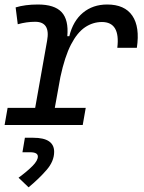

<svg xmlns="http://www.w3.org/2000/svg" viewBox="-23 -547 629 840"><path d="M-2.9 0 10.3 -75.2H130.9L183.1 -369.1Q198.2 -451.7 130.9 -451.7Q93.3 -451.7 54.7 -440.9L45.4 -514.6Q86.9 -527.3 143.1 -527.3Q215.3 -527.3 246.6 -493.9Q277.8 -460.4 271.5 -388.7H280.3Q296.4 -455.1 339.8 -491.2Q383.3 -527.3 445.8 -527.3Q522.5 -527.3 555.9 -478.3Q589.4 -429.2 575.7 -337.9H490.2Q503.9 -450.7 422.9 -450.7Q383.3 -450.7 349.1 -427.7Q314.9 -404.8 287.6 -352.1Q260.3 -299.3 241.2 -210L216.8 -75.2H352.1L338.9 0ZM102.1 272.5 58.1 230.5Q97.2 201.7 119.9 178.5Q142.6 155.3 142.6 137.7Q142.6 119.1 108.4 119.1H75.2L85.9 55.7H122.6Q213.9 55.7 213.9 117.2Q213.9 158.7 180.4 197Q147 235.4 102.1 272.5Z"/></svg>

Font: Cascadia Mono PL SemiLight
Style: Italic
Weight: 350
Italic angle: -10°
Monospace: yes
Designer: Aaron Bell
Foundry: Saja Typeworks
Version: Version 2404.023; ttfautohint (v1.8.4)